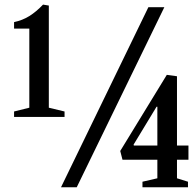

<svg xmlns="http://www.w3.org/2000/svg" viewBox="-20 -792 817 812"><path d="M238 0 607.5 -761.5H675L304.5 0ZM39.5 -297.5V-320.5L104 -336.5V-671H39.5V-698.5Q75 -706 104 -724Q133 -742 162 -772.5L186.5 -768.5V-336.5L253 -320.5V-297.5ZM582.5 0V-23.5L645.5 -38V-116.5H498L488.5 -153.5L685.5 -475.5L728.5 -469.5V-176.5H777V-116.5H728.5V-38L775 -23.5V0ZM546 -176.5H645.5V-340.5H642L545 -180.5Z"/></svg>

Font: Libre Caslon Condensed Medium
Style: Regular
Weight: 500
Designer: Pablo Impallari, Rodrigo Fuenzalida, Katja Schimmel, Ertekin Erdin
Foundry: Pablo Impallari, Rodrigo Fuenzalida
Version: Version 2.000; ttfautohint (v1.8.4.7-5d5b);gftools[0.9.33]